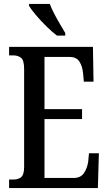

<svg xmlns="http://www.w3.org/2000/svg" viewBox="-20 -951 549 971"><path d="M26 0V-43H47Q73 -43 87.5 -55.5Q102 -68 102 -107V-602Q102 -647 86 -659Q70 -671 47 -671H26V-714H450L453 -538H404L400 -581Q397 -615 382 -639Q367 -663 332 -663H205V-399H395V-349H205V-51H352Q388 -51 404.5 -75.5Q421 -100 426 -133L430 -176H480L475 0ZM268 -771Q244 -789 215 -817.5Q186 -846 161.5 -875Q137 -904 127 -921V-931H232Q240 -909 254 -882Q268 -855 283.5 -829Q299 -803 310 -784V-771Z"/></svg>

Font: Noto Serif Tamil ExtraCondensed Medium
Style: Regular
Weight: 500
Width: 2
Designer: Indian Type Foundry, Tom Grace, and the Monotype Design Team
Foundry: Monotype Imaging Inc.
Version: Version 2.004; ttfautohint (v1.8.4.7-5d5b)